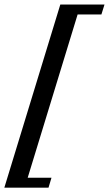

<svg xmlns="http://www.w3.org/2000/svg" viewBox="-40 -720 492 866"><path d="M-20.4 126.4 232 -699.5H431.3L417.4 -654.8H310.1L84.9 81.7H192.2L178.8 126.4Z"/></svg>

Font: Newsreader Text
Style: Italic
Weight: 400
Italic angle: -17°
Designer: Hugues Gentile
Foundry: Production Type
Version: Version 1.001